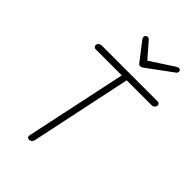

<svg xmlns="http://www.w3.org/2000/svg" viewBox="-263 -999 1107 1107"><g transform="rotate(45 290.5 -446.0)"><path d="M350.1 -747.1Q338.9 -747.1 335 -753.9L249 -865.2Q243.2 -874 243.2 -880.9Q243.2 -887.7 248.5 -892.8Q253.9 -897.9 262.2 -897.9Q269 -897.9 275.9 -891.1L356 -798.8L499 -892.1Q509.3 -897.9 515.1 -897.9Q523.4 -897.9 527.3 -892.3Q531.2 -886.7 529.8 -879.9Q528.3 -870.1 519 -865.2L365.2 -752Q358.9 -747.1 350.1 -747.1ZM196.8 5.9Q188 5.9 183.3 0.2Q178.7 -5.4 180.2 -14.2L312 -634.8H97.2Q91.3 -634.8 86.7 -639.9Q82 -645 82 -651.9Q82 -661.1 89.6 -668Q97.2 -674.8 106.9 -674.8H564.9Q571.8 -674.8 576.4 -670.2Q581.1 -665.5 581.1 -658.2Q581.1 -649.4 573.2 -642.1Q565.4 -634.8 555.2 -634.8H352.1L221.2 -14.2Q218.8 -5.9 211.9 0Q205.1 5.9 196.8 5.9Z"/></g></svg>

Font: Comic Neue Light
Style: Italic
Weight: 300
Italic angle: -12°
Designer: Craig Rozynski
Foundry: Craig Rozynski
Version: Version 2.003;hotconv 1.0.109;makeotfexe 2.5.65596